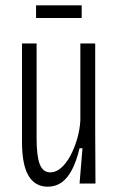

<svg xmlns="http://www.w3.org/2000/svg" viewBox="-20 -692 446 724"><path d="M160 12Q112 12 87.5 -29.5Q63 -71 63 -156V-528H118V-171Q118 -103 130 -72.5Q142 -42 170 -42Q191 -42 210.5 -59Q230 -76 245.5 -105Q261 -134 271 -168.5Q281 -203 283 -238V-528H339V-199L340 0H280L291 -133H280Q268 -83 251 -51Q234 -19 211.5 -3.5Q189 12 160 12ZM116 -624V-672H288V-624Z"/></svg>

Font: Bricolage Grotesque 24pt Condensed ExtraLight
Style: Regular
Weight: 250
Width: 3
Designer: Mathieu Triay
Foundry: Atelier Triay
Version: Version 1.001;gftools[0.9.33.dev8+g029e19f]